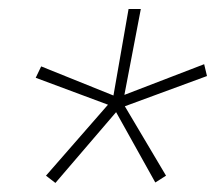

<svg xmlns="http://www.w3.org/2000/svg" viewBox="-20 -731 481 428"><path d="M220.7 -497.6 59.6 -557.6 71.8 -583 232.9 -518.1 266.6 -710.9H293.9L257.3 -519.5L435.1 -587.9L441.4 -561.5L258.3 -494.1L350.1 -339.4L326.2 -324.2L238.8 -481L103.5 -323.2L82.5 -339.4Z"/></svg>

Font: Roboto Thin
Style: Italic
Weight: 250
Italic angle: -12°
Designer: Google
Version: Version 2.134; 2016